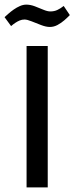

<svg xmlns="http://www.w3.org/2000/svg" viewBox="-25 -811 323 831"><path d="M250.7 -785.2 277.2 -745.7Q267.4 -735.5 253.8 -723.5Q240.1 -711.6 224 -702.9Q208 -694.3 190.8 -694.3Q174.4 -694.3 153 -702.5Q131.6 -710.7 112 -718.6Q92.5 -726.5 81 -726.5Q70 -726.5 60.3 -722.4Q50.6 -718.4 41.4 -712.2Q32.1 -706.1 23 -698.1L-5.3 -736.8Q1.1 -742.5 11.3 -751.6Q21.4 -760.6 34.2 -769.6Q47 -778.6 61.1 -784.8Q75.2 -791 89 -791Q106.7 -791 125.9 -783.7Q145 -776.3 162.7 -768.9Q180.4 -761.5 192.8 -761.5Q209.9 -761.5 223.5 -768Q237.2 -774.5 250.7 -785.2ZM90 0V-612H181.6V0Z"/></svg>

Font: Ancizar Sans Thin
Style: Regular
Weight: 100
Designer: Cesar Puertas, Viviana Monsalve, Julian Moncada, Julian Prieto, Jose Castro, Mariel Hernandez, Felipe Aragon, Sara Alarc
Version: Version 8.100